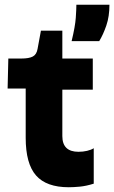

<svg xmlns="http://www.w3.org/2000/svg" viewBox="-20 -774 480 807"><path d="M269 13Q175 13 131.5 -36.5Q88 -86 88 -195V-402H12L15 -528H70Q102 -528 118 -536.5Q134 -545 138 -569L152 -645H242V-528H370V-397H242V-202Q242 -136 310 -136Q329 -136 346 -140Q363 -144 374 -151V-2Q342 8 315.5 10.5Q289 13 269 13ZM281 -601Q296 -663 298.5 -699Q301 -735 301 -754H440Q440 -705 427 -667Q414 -629 397 -601Z"/></svg>

Font: Bricolage Grotesque 12pt ExtraBold
Style: Regular
Weight: 800
Designer: Mathieu Triay
Foundry: Atelier Triay
Version: Version 1.001; ttfautohint (v1.8.4.7-5d5b);gftools[0.9.33.de